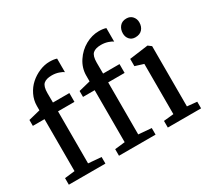

<svg xmlns="http://www.w3.org/2000/svg" viewBox="-157 -1086 1463 1345"><g transform="rotate(-30 574.5 -413.5)"><path d="M848.6 0V-53.7L929.2 -62V-468.3L860.8 -489.7V-548.3L1010.3 -568.4H1012.7L1038.6 -548.8V-61.5L1117.7 -53.7V0ZM968.3 -660.6Q939.9 -660.6 922.6 -679.9Q905.3 -699.2 905.3 -728Q905.3 -761.2 924.3 -784.2Q943.4 -807.1 978 -807.1H978.5Q1008.8 -807.1 1026.6 -786.9Q1044.4 -766.6 1044.4 -738.8Q1044.4 -704.1 1024.9 -682.4Q1005.4 -660.6 968.8 -660.6ZM47.9 0V-53.2L129.9 -62.5V-482.9H35.6V-530.8L129.9 -554.2V-589.8Q129.9 -635.7 150.4 -678Q170.9 -720.2 203.9 -749.5Q236.8 -778.8 278.3 -796.4Q319.8 -814 360.8 -814Q395 -814 418.5 -806.2V-696.8Q407.2 -705.6 381.6 -714.4Q356 -723.1 326.7 -723.1Q281.7 -723.1 260.3 -704.1Q238.8 -685.1 238.8 -629.9L239.3 -554.2H372.1V-482.9H239.3V-62L343.8 -53.2V0ZM453.6 0V-53.2L535.6 -62.5V-482.9H441.4V-530.8L535.6 -554.2V-600.6Q535.6 -662.1 570.6 -715.1Q605.5 -768.1 658.4 -797.4Q711.4 -826.7 766.6 -826.7Q800.8 -826.7 824.2 -818.8V-709Q813.5 -718.3 787.6 -727.1Q761.7 -735.8 732.4 -735.8Q687.5 -735.8 666 -716.8Q644.5 -697.8 644.5 -642.6L645 -554.2H777.8V-482.9H645V-62L749.5 -53.2V0Z"/></g></svg>

Font: HaufeMerriweather
Style: Regular
Weight: 400
Designer: Eben Sorkin ( eben@eyebytes.com )
Foundry: Eben Sorkin
Version: Version 1.56